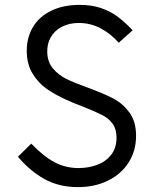

<svg xmlns="http://www.w3.org/2000/svg" viewBox="-20 -755 640 786"><path d="M301.5 -67Q341.5 -67 376.8 -79.8Q412 -92.5 434.5 -120.5Q457 -148.5 457 -191.5Q457 -226 441.5 -247.8Q426 -269.5 400.2 -283Q374.5 -296.5 323.5 -317Q279.5 -333.5 250.5 -347Q206.5 -367 172.2 -390.5Q138 -414 113.8 -453Q89.5 -492 89.5 -547Q89.5 -602 115.2 -644.8Q141 -687.5 190 -711.2Q239 -735 306 -735Q354 -735 392 -722.5Q430 -710 460.5 -687.5Q491 -665 523 -631L466 -580Q432.5 -618 391 -639.5Q349.5 -661 303 -661Q263.5 -661 233.5 -645.5Q203.5 -630 187.8 -602.5Q172 -575 173.5 -540Q175 -500 197.5 -473.8Q220 -447.5 252.5 -431.5Q285 -415.5 340 -396Q405 -372 443.8 -351.8Q482.5 -331.5 509.8 -294.5Q537 -257.5 537 -199Q537 -138 506.8 -90.2Q476.5 -42.5 422.5 -15.8Q368.5 11 299 11Q221.5 11 162 -22Q102.5 -55 53.5 -113.5L108 -167Q158.5 -114.5 203.5 -90.8Q248.5 -67 301.5 -67Z"/></svg>

Font: JuliaMono Latin
Style: Regular
Weight: 400
Monospace: yes
Designer: cormullion
Foundry: corm
Version: Version 0.049; ttfautohint (v1.8.4)